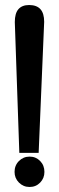

<svg xmlns="http://www.w3.org/2000/svg" viewBox="-20 -730 235 765"><path d="M39 -642 57 -121H134L156 -643Q156 -677 141 -693.5Q126 -710 96 -710Q68 -710 53.5 -693.5Q39 -677 39 -642ZM98 -106Q73 -106 55.5 -88.5Q38 -71 38 -45Q38 -20 55.5 -2.5Q73 15 98 15Q123 15 140 -2.5Q157 -20 157 -45Q157 -71 140 -88.5Q123 -106 98 -106Z"/></svg>

Font: Advent Pro
Style: Regular
Weight: 400
Designer: VivaRado, Andreas Kalpakidis
Foundry: VivaRado, Andreas Kalpakidis
Version: Version 3.000